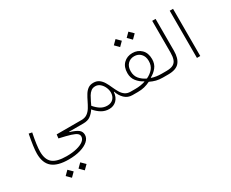

<svg xmlns="http://www.w3.org/2000/svg" viewBox="-152 -1189 2642 2199"><g transform="rotate(-30 1169.0 -90.0)"><path d="M217.8 419.9 270.5 367.2 323.7 419.9 270.5 473.1ZM387.7 419.9 440.4 367.2 493.7 419.9 440.4 473.1ZM505.9 4.9Q583.5 28.8 614.5 53.5Q645.5 78.1 645.5 120.1Q645.5 165 606.9 199.7Q568.4 234.4 500.5 254.2Q432.6 273.9 344.7 273.9Q198.7 273.9 129.6 215.8Q60.5 157.7 60.5 34.2Q60.5 -5.9 69.3 -69.3Q78.1 -132.8 93.8 -212.9L135.7 -204.6Q103.5 -46.4 103.5 32.7Q103.5 137.2 159.4 183.1Q215.3 229 343.3 229Q419.4 229 477.3 214.6Q535.2 200.2 567.6 174.8Q600.1 149.4 600.1 115.7Q600.1 92.3 580.3 75.7Q560.5 59.1 508.8 42.7Q457 26.4 361.3 5.4L367.2 -44.9H694.3V0H505.9Z M694.3 -44.9Q741.7 -44.9 772.5 -66.9Q803.2 -88.9 824.5 -124Q845.7 -159.2 864.7 -198.7Q883.8 -238.3 904.5 -272.2Q925.3 -306.2 953.9 -326.7Q982.4 -347.2 1025.4 -347.2Q1069.3 -347.2 1098.9 -325.4Q1128.4 -303.7 1149.2 -268.8Q1169.9 -233.9 1187 -193.8Q1204.6 -154.3 1224.4 -120.4Q1244.1 -86.4 1272.9 -65.7Q1301.8 -44.9 1345.2 -44.9H1345.7V0H1345.2Q1283.2 0 1241.7 -40.5Q1200.2 -81.1 1181.6 -138.7L1176.8 -138.2Q1171.9 -70.8 1132.8 -32.7Q1093.8 5.4 1035.6 5.4Q981.4 5.4 936.3 -21.5Q891.1 -48.3 852.1 -95.2Q826.7 -54.7 790.3 -27.3Q753.9 0 694.3 0Q683.1 0 683.1 -22.5Q683.1 -44.9 694.3 -44.9ZM874 -130.4Q911.6 -85.9 950.2 -62.5Q988.8 -39.1 1036.1 -39.1Q1086.4 -39.1 1115.7 -70.1Q1145 -101.1 1145 -151.4Q1145 -185.1 1129.6 -219.7Q1114.3 -254.4 1086.9 -278.1Q1059.6 -301.8 1024.4 -301.8Q990.7 -301.8 967.8 -283.9Q944.8 -266.1 927.7 -237.3Q910.6 -208.5 894.5 -174.3Z M1443.8 -600.6 1496.6 -653.3 1549.8 -600.6 1496.6 -547.4ZM1613.8 -600.6 1666.5 -653.3 1719.7 -600.6 1666.5 -547.4ZM1418.9 -246.1Q1418.9 -328.1 1465.1 -373.3Q1511.2 -418.5 1582 -418.5Q1651.9 -418.5 1698.5 -373Q1745.1 -327.6 1745.1 -246.1Q1745.1 -182.1 1710.4 -138.7Q1675.8 -95.2 1626.5 -69.3L1627 -64.5Q1655.3 -54.7 1688 -49.8Q1720.7 -44.9 1754.4 -44.9H1818.4V0H1746.1Q1698.2 0 1660.2 -9.8Q1622.1 -19.5 1581.5 -39.1Q1541.5 -19.5 1502.7 -9.8Q1463.9 0 1415 0H1345.7Q1334.5 0 1334.5 -22.5Q1334.5 -44.9 1345.7 -44.9H1409.2Q1478.5 -44.9 1538.6 -64.5L1539.1 -69.3Q1488.8 -95.2 1453.9 -138.9Q1418.9 -182.6 1418.9 -246.1ZM1582 -82Q1634.8 -106.4 1668 -145.8Q1701.2 -185.1 1701.2 -246.6Q1701.2 -306.2 1667.7 -341.3Q1634.3 -376.5 1582 -376.5Q1529.3 -376.5 1495.8 -341.3Q1462.4 -306.2 1462.4 -246.6Q1462.4 -185.5 1495.8 -146Q1529.3 -106.4 1582 -82Z M1818.4 -44.9Q1877.4 -44.9 1908.9 -62.5Q1940.4 -80.1 1952.6 -115.7Q1964.8 -151.4 1964.8 -204.6V-624H2009.3V-204.6Q2009.3 -103 1965.6 -51.5Q1921.9 0 1818.4 0Q1807.1 0 1807.1 -22.5Q1807.1 -44.9 1818.4 -44.9Z M2240.2 0H2196.3V-624H2240.2Z"/></g></svg>

Font: Estedad-FD ExtraLight
Style: Regular
Weight: 200
Designer: Amin Abedi
Version: Version 7.3